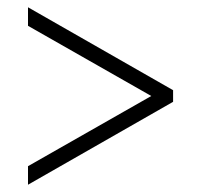

<svg xmlns="http://www.w3.org/2000/svg" viewBox="-20 -622 553 528"><path d="M57 -165V-114L456 -342V-374L57 -602V-551L396 -358Z"/></svg>

Font: Noto Serif Sinhala SemiCondensed Light
Style: Regular
Weight: 300
Width: 4
Designer: Jelle Bosma - Monotype Design Team
Foundry: Monotype Imaging Inc.
Version: Version 2.007